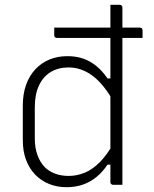

<svg xmlns="http://www.w3.org/2000/svg" viewBox="-20 -770 640 800"><path d="M206 -655H563Q568 -655 571 -652Q574 -649 574 -644Q574 -636 574 -628Q574 -620 574 -612H217Q212 -612 209 -615Q206 -618 206 -623Q206 -631 206 -639Q206 -647 206 -655ZM261 -536Q298 -536 327.5 -525.5Q357 -515 382 -494.5Q407 -474 428 -443H455V-344Q412 -420 365.5 -454.5Q319 -489 266 -489Q223 -489 191.5 -470Q160 -451 142.5 -414Q125 -377 125 -323V-193Q125 -154 136 -124Q147 -94 166 -74Q184 -56 209.5 -46.5Q235 -37 266 -37Q301 -37 333.5 -50.5Q366 -64 396.5 -95Q427 -126 455 -176V-84H428Q408 -54 382.5 -33Q357 -12 326 -1Q295 10 257 10Q218 10 184.5 -3.5Q151 -17 126.5 -42.5Q102 -68 88.5 -104Q75 -140 75 -186V-330Q75 -378 88.5 -416Q102 -454 127 -481Q152 -508 186 -522Q220 -536 261 -536ZM479 -750Q483 -750 485 -748.5Q487 -747 488.5 -745Q490 -743 490 -739Q490 -659 490 -575Q490 -491 490 -408Q490 -325 490 -246.5Q490 -168 490 -100Q490 -67 490 -41.5Q490 -16 490 0Q485 0 480 0Q475 0 470.5 0Q466 0 461 0Q456 0 451 0Q448 0 445.5 -1.5Q443 -3 441.5 -5Q440 -7 440 -11Q440 -91 440 -171Q440 -251 440 -330.5Q440 -410 440 -490Q440 -570 440 -650Q440 -674 440 -699Q440 -724 440 -750Q445 -750 450 -750Q455 -750 459.5 -750Q464 -750 469 -750Q474 -750 479 -750Z"/></svg>

Font: Recursive Monospace Light
Style: Regular
Weight: 300
Version: Version 1.047